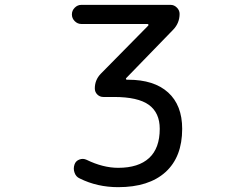

<svg xmlns="http://www.w3.org/2000/svg" viewBox="-20 -567 1040 794"><path d="M316.4 -467.8Q300.8 -467.8 289.1 -479.5Q277.3 -491.2 277.3 -507.3Q277.3 -523.4 289.1 -535.2Q300.8 -546.9 316.4 -546.9H685.5Q700.2 -546.9 711.4 -535.6Q722.7 -524.4 722.7 -509.8Q722.7 -471.7 696.3 -444.3L502 -244.1Q500 -242.2 501 -239.7Q502 -237.3 504.9 -237.3H509.8Q617.2 -237.3 675.3 -184.6Q733.4 -131.8 733.4 -34.2Q733.4 82 664.6 144.5Q595.7 207 468.8 207Q381.8 207 309.6 170.9Q293.9 164.1 288.1 146.5Q285.2 138.7 285.2 129.9Q285.2 122.1 288.1 113.3Q293 98.6 308.1 92.8Q323.2 86.9 337.9 93.8Q406.2 127 468.8 127Q552.7 127 596.7 86.4Q640.6 45.9 640.6 -34.2Q640.6 -100.6 595.7 -133.3Q550.8 -166 451.2 -166H407.2Q392.6 -166 382.3 -176.3Q372.1 -186.5 372.1 -201.2Q372.1 -236.3 396.5 -261.7L592.8 -460.9Q594.7 -462.9 593.8 -465.3Q592.8 -467.8 589.8 -467.8Z"/></svg>

Font: Rounded-X Mgen+ 1mn regular
Style: Regular
Weight: 400
Designer: [Source Han Sans]
Ryoko NISHIZUKA  (kana & ideographs); Paul D. Hunt (Latin, Greek & Cyrillic); Wenlong ZHANG  (bopomofo
Version: Version 1.059.20150602